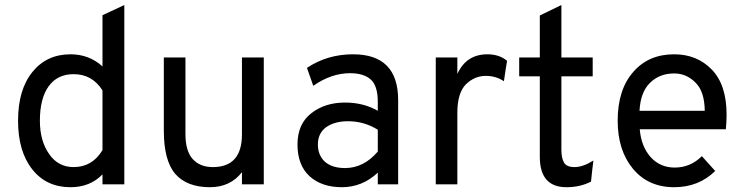

<svg xmlns="http://www.w3.org/2000/svg" viewBox="-20 -742 2992 773"><path d="M263.7 11.7Q167 11.7 110.4 -59.6Q52.7 -131.8 52.7 -255.9Q52.7 -380.9 110.4 -452.1Q168 -523.4 263.7 -523.4Q338.9 -523.4 392.6 -474.6Q392.6 -543.9 392.6 -680.7Q415 -691.4 480.5 -721.7Q480.5 -541 480.5 0Q458 0 392.6 0Q392.6 -9.8 392.6 -40Q342.8 11.7 263.7 11.7ZM276.4 -69.3Q351.6 -69.3 392.6 -137.7Q392.6 -217.8 392.6 -377.9Q351.6 -443.4 276.4 -443.4Q210.9 -443.4 175.8 -394.5Q140.6 -345.7 140.6 -255.9Q140.6 -174.8 177.7 -122.1Q213.9 -69.3 276.4 -69.3Z M954.1 0Q954.1 -12.7 954.1 -48.8Q907.2 11.7 825.2 11.7Q732.4 11.7 685.5 -42Q639.6 -95.7 639.6 -215.8Q639.6 -314.5 639.6 -510.7Q661.1 -510.7 726.6 -510.7Q726.6 -433.6 726.6 -203.1Q726.6 -133.8 755.9 -101.6Q785.2 -69.3 836.9 -69.3Q954.1 -69.3 954.1 -201.2Q954.1 -304.7 954.1 -510.7Q976.6 -510.7 1042 -510.7Q1042 -382.8 1042 0Q1019.5 0 954.1 0Z M1501 0Q1501 -11.7 1501 -46.9Q1438.5 11.7 1356.4 11.7Q1275.4 11.7 1226.6 -32.2Q1177.7 -77.1 1177.7 -160.2Q1177.7 -243.2 1233.4 -286.1Q1288.1 -329.1 1369.1 -329.1Q1443.4 -329.1 1501 -295.9Q1501 -307.6 1501 -332Q1501 -396.5 1472.7 -421.9Q1444.3 -447.3 1389.6 -447.3Q1313.5 -447.3 1241.2 -396.5Q1232.4 -419.9 1215.8 -468.8Q1297.9 -523.4 1401.4 -523.4Q1583 -523.4 1583 -338.9Q1583 -225.6 1583 0Q1562.5 0 1501 0ZM1369.1 -65.4Q1444.3 -65.4 1501 -131.8Q1501 -161.1 1501 -219.7Q1446.3 -253.9 1380.9 -253.9Q1328.1 -253.9 1293.9 -230.5Q1259.8 -206.1 1259.8 -160.2Q1259.8 -117.2 1288.1 -90.8Q1317.4 -65.4 1369.1 -65.4Z M1734.4 0Q1734.4 -127.9 1734.4 -510.7Q1755.9 -510.7 1821.3 -510.7Q1821.3 -494.1 1821.3 -444.3Q1857.4 -523.4 1942.4 -523.4Q1990.2 -523.4 2021.5 -497.1Q2016.6 -469.7 2008.8 -415Q1976.6 -436.5 1935.5 -436.5Q1890.6 -436.5 1855.5 -402.3Q1821.3 -367.2 1821.3 -288.1Q1821.3 -192.4 1821.3 0Q1799.8 0 1734.4 0Z M2260.7 11.7Q2153.3 11.7 2153.3 -110.4Q2153.3 -218.8 2153.3 -434.6Q2131.8 -434.6 2070.3 -434.6Q2070.3 -454.1 2070.3 -510.7Q2090.8 -510.7 2153.3 -510.7Q2153.3 -553.7 2153.3 -679.7Q2174.8 -690.4 2240.2 -721.7Q2240.2 -668.9 2240.2 -510.7Q2271.5 -510.7 2366.2 -510.7Q2366.2 -492.2 2366.2 -434.6Q2335 -434.6 2240.2 -434.6Q2240.2 -361.3 2240.2 -138.7Q2240.2 -105.5 2251 -86.9Q2261.7 -69.3 2293 -69.3Q2327.1 -69.3 2369.1 -95.7Q2365.2 -67.4 2359.4 -10.7Q2315.4 11.7 2260.7 11.7Z M2694.3 11.7Q2589.8 11.7 2528.3 -62.5Q2466.8 -136.7 2466.8 -255.9Q2466.8 -380.9 2529.3 -452.1Q2590.8 -523.4 2694.3 -523.4Q2786.1 -523.4 2845.7 -461.9Q2905.3 -400.4 2905.3 -280.3Q2905.3 -252 2902.3 -221.7Q2787.1 -221.7 2555.7 -221.7Q2561.5 -152.3 2599.6 -109.4Q2637.7 -67.4 2696.3 -67.4Q2759.8 -67.4 2805.7 -113.3Q2823.2 -93.8 2859.4 -53.7Q2793 11.7 2694.3 11.7ZM2554.7 -295.9Q2620.1 -295.9 2817.4 -295.9Q2816.4 -375 2779.3 -410.2Q2743.2 -446.3 2694.3 -446.3Q2634.8 -446.3 2596.7 -408.2Q2558.6 -371.1 2554.7 -295.9Z"/></svg>

Font: Overpass
Style: Regular
Weight: 400
Designer: Delve Withrington, Thomas Jockin
Version: Version 3.000;DELV;Overpass; ttfautohint (v1.5)